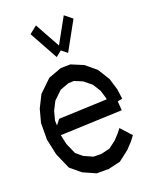

<svg xmlns="http://www.w3.org/2000/svg" viewBox="-154 -917 796 1005"><g transform="rotate(-20 244.0 -414.5)"><path d="M381.3 -155.3 399.9 -179.2 453.6 -120.1 432.6 -92.3 398.9 -56.6 341.8 -12.7 270.5 3.9 267.1 2.9H214.8H207.5L137.2 -28.3L80.6 -75.2L42 -163.1L22.9 -252L23.4 -344.2L43 -417.5L77.6 -486.8L145.5 -552.2L218.8 -579.1L272.5 -580.1L339.8 -552.2L398.4 -503.9L439.5 -437.5L459 -373.5L466.3 -318.4L439.5 -313.5L443.4 -262.7L99.1 -249L110.8 -195.3L137.2 -135.7L171.9 -106.9L221.2 -85L263.7 -84L314 -95.7L355 -127ZM133.8 -428.2 109.9 -381.3 96.7 -331.5 97.7 -303.7 120.1 -332.5 388.7 -343.3 387.7 -351.6 374.5 -395.5 347.2 -439.5 306.2 -473.1 260.7 -492.2 230 -491.2 180.2 -473.1ZM370.1 -799.8 282.2 -640.6 250.5 -666 218.8 -640.6 130.9 -799.8 172.9 -833.5 250.5 -693.4 328.1 -833.5Z"/></g></svg>

Font: Gap Sans
Style: Regular
Weight: 400
Designer: Alexandre Liziard and Étienne Ozeray
Foundry: Interstices.io
Version: Version 1.6.1 - December 3. 2014